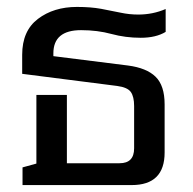

<svg xmlns="http://www.w3.org/2000/svg" viewBox="-20 -534 557 554"><path d="M45 0V-51L85 -62V-260H173V-63H325Q367 -63 367 -106V-228Q367 -255 357.5 -268.5Q348 -282 318 -286L44 -321V-376Q44 -445 89.5 -479.5Q135 -514 202 -514Q242 -514 272 -508.5Q302 -503 327.5 -497.5Q353 -492 379 -492Q421 -492 458 -508V-442Q430 -425 386 -425Q342 -425 301.5 -436Q261 -447 214 -447Q134 -447 134 -380V-372L349 -345Q403 -338 429 -312.5Q455 -287 455 -233V-94Q455 0 360 0Z"/></svg>

Font: Noto Sans Thai Looped UI
Style: Regular
Weight: 400
Designer: Cadson Demak Team
Foundry: Cadson Demak Co., Ltd.
Version: Version 1.000